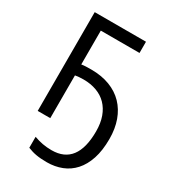

<svg xmlns="http://www.w3.org/2000/svg" viewBox="-226 -833 1078 1202"><g transform="rotate(30 312.5 -232.0)"><path d="M248 -314Q230 -314 215.3 -312.7Q200.7 -311.5 188 -309.1V0H97.2V-713.9H467.8V-632.8H188V-388.2Q202.1 -390.6 219.5 -391.4Q236.8 -392.1 258.8 -392.1Q334 -392.1 392.6 -369.6Q451.2 -347.2 491.5 -305.4Q531.7 -263.7 553 -204.6Q574.2 -145.5 574.2 -71.8Q574.2 11.2 554.2 71.8Q534.2 132.3 498.5 171.9Q462.9 211.4 413.8 230.7Q364.7 250 307.1 250Q283.2 250 264.2 248.5Q245.1 247.1 228.5 244.1Q211.9 241.2 197 236.6Q182.1 231.9 167 226.1V147Q197.8 158.2 228.8 164.1Q259.8 169.9 294.9 169.9Q478 169.9 478 -71.8Q478 -130.9 461.7 -176Q445.3 -221.2 415.3 -252Q385.3 -282.7 342.8 -298.3Q300.3 -314 248 -314Z"/></g></svg>

Font: Droid Sans
Style: Regular
Weight: 400
Foundry: Ascender Corporation
Version: Version 1.00 build 114